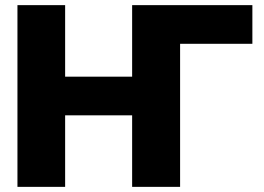

<svg xmlns="http://www.w3.org/2000/svg" viewBox="-20 -727 1029 747"><path d="M961.9 -556.6H680.7V0H494.1V-278.3H233.4V0H47.9V-707H233.4V-428.7H494.1V-707H961.9Z"/></svg>

Font: Pretendard GOV Black
Style: Regular
Weight: 900
Designer: Base glyphs from Inter by Rasmus Andersson; Hangeul glyphs from Noto Sans CJK(Source Han Sans) by Jang Soo-young and Kan
Foundry: Kil Hyung-jin
Version: Version 1.309